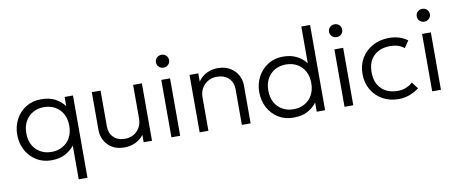

<svg xmlns="http://www.w3.org/2000/svg" viewBox="-76 -1054 3808 1597"><g transform="rotate(-10 1828.0 -255.0)"><path d="M477.5 210V-74.5Q445 -34 397.2 -9.5Q349.5 15 283 15Q210.5 15 155.2 -20Q100 -55 69 -113.5Q38 -172 38 -242.5Q38 -314 69 -372.5Q100 -431 155 -465.5Q210 -500 282.5 -500Q356 -500 403.2 -474Q450.5 -448 481 -407.5V-485H551.5V210ZM296 -53.5Q349 -53.5 390 -76.8Q431 -100 454.2 -142.2Q477.5 -184.5 477.5 -242.5Q477.5 -300.5 454.2 -342.8Q431 -385 390 -408.2Q349 -431.5 296 -431.5Q243 -431.5 202.2 -408.2Q161.5 -385 138 -342.8Q114.5 -300.5 114.5 -242.5Q114.5 -184.5 137.8 -142.2Q161 -100 202 -76.8Q243 -53.5 296 -53.5Z M900.5 15Q836.5 15 794.5 -11.2Q752.5 -37.5 731.5 -78.5Q710.5 -119.5 710.5 -164V-485H784.5V-182.5Q784.5 -125.5 819.8 -90.2Q855 -55 916.5 -55Q956.5 -55 988.8 -73.2Q1021 -91.5 1040.2 -124.5Q1059.5 -157.5 1059.5 -201V-485H1133.5V0H1063V-61.5Q1031 -22 989.5 -3.5Q948 15 900.5 15Z M1297.5 0V-485H1371.5V0ZM1334.5 -582Q1311.5 -582 1295.2 -597.5Q1279 -613 1279 -636Q1279 -659.5 1295.2 -675Q1311.5 -690.5 1334.5 -690.5Q1357.5 -690.5 1373.8 -675Q1390 -659.5 1390 -636Q1390 -613 1373.8 -597.5Q1357.5 -582 1334.5 -582Z M1536 0V-485H1610V-416Q1642.5 -460.5 1685.2 -480.2Q1728 -500 1772.5 -500Q1837.5 -500 1880.5 -473.5Q1923.5 -447 1945 -406.5Q1966.5 -366 1966.5 -324V0H1892.5V-301.5Q1892.5 -359 1855.8 -394.8Q1819 -430.5 1756 -430.5Q1715 -430.5 1682 -411.8Q1649 -393 1629.5 -360Q1610 -327 1610 -283V0Z M2326.5 15Q2254 15 2199 -19.5Q2144 -54 2113 -112.5Q2082 -171 2082 -242.5Q2082 -313 2113 -371.5Q2144 -430 2199.2 -465Q2254.5 -500 2327 -500Q2393 -500 2441 -475.8Q2489 -451.5 2521.5 -410.5V-720H2595.5V0H2525V-77.5Q2494.5 -37 2447.2 -11Q2400 15 2326.5 15ZM2340 -53.5Q2393 -53.5 2434 -76.8Q2475 -100 2498.2 -142.2Q2521.5 -184.5 2521.5 -242.5Q2521.5 -300.5 2498.2 -342.8Q2475 -385 2434 -408.2Q2393 -431.5 2340 -431.5Q2287 -431.5 2246 -408.2Q2205 -385 2181.8 -342.8Q2158.5 -300.5 2158.5 -242.5Q2158.5 -184.5 2182 -142.2Q2205.5 -100 2246.2 -76.8Q2287 -53.5 2340 -53.5Z M2759.5 0V-485H2833.5V0ZM2796.5 -582Q2773.5 -582 2757.2 -597.5Q2741 -613 2741 -636Q2741 -659.5 2757.2 -675Q2773.5 -690.5 2796.5 -690.5Q2819.5 -690.5 2835.8 -675Q2852 -659.5 2852 -636Q2852 -613 2835.8 -597.5Q2819.5 -582 2796.5 -582Z M3215 15Q3139 15 3080 -18.5Q3021 -52 2987.5 -110.2Q2954 -168.5 2954 -242.5Q2954 -317.5 2988.8 -375.5Q3023.5 -433.5 3084.2 -466.8Q3145 -500 3223 -500Q3312.5 -500 3378 -452L3338 -393.5Q3292.5 -431.5 3221 -431.5Q3133.5 -431.5 3082.2 -382Q3031 -332.5 3031 -243.5Q3031 -154.5 3082 -104Q3133 -53.5 3220.5 -53.5Q3259 -53.5 3292.2 -67.2Q3325.5 -81 3345.5 -102L3388.5 -45.5Q3350.5 -17 3306.8 -1Q3263 15 3215 15Z M3500 0V-485H3574V0ZM3537 -582Q3514 -582 3497.8 -597.5Q3481.5 -613 3481.5 -636Q3481.5 -659.5 3497.8 -675Q3514 -690.5 3537 -690.5Q3560 -690.5 3576.2 -675Q3592.5 -659.5 3592.5 -636Q3592.5 -613 3576.2 -597.5Q3560 -582 3537 -582Z"/></g></svg>

Font: Geologica ExtraLight
Style: Regular
Weight: 200
Designer: Sindre Bremnes, Frode Helland
Foundry: Monokrom Skriftforlag AS
Version: Version 1.010; ttfautohint (v1.8.4.7-5d5b);gftools[0.9.28]